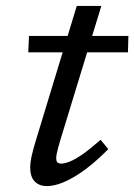

<svg xmlns="http://www.w3.org/2000/svg" viewBox="-20 -619 454 649"><path d="M75.5 -442 78 -497.5H414L412.5 -442ZM183.5 -144Q179.5 -131 176.5 -119.5Q173.5 -108 171.8 -99.5Q170 -91 170 -85.5Q170 -74 174.2 -70Q178.5 -66 187 -66Q198.5 -66 216.2 -73Q234 -80 259.5 -97.8Q285 -115.5 320 -146.5L346 -115Q312.5 -81 282.5 -57.2Q252.5 -33.5 226.5 -18.8Q200.5 -4 178.5 3Q156.5 10 138 10Q112.5 10 97.2 -5.8Q82 -21.5 82 -53.5Q82 -67.5 86.2 -88.2Q90.5 -109 101 -143.5L239.5 -599H322.5Z"/></svg>

Font: Newsreader 8pt
Style: Italic
Weight: 400
Italic angle: -17°
Version: Version 1.003